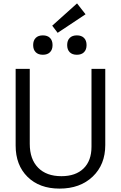

<svg xmlns="http://www.w3.org/2000/svg" viewBox="-20 -1099 711 1129"><path d="M319 -906 287 -948 433 -1079 483 -1015ZM474 -792Q459 -777 432 -777Q405 -777 390 -792Q375 -807 375 -834Q375 -861 390 -876Q405 -891 432 -891Q459 -891 474 -876Q489 -861 489 -834Q489 -807 474 -792ZM274 -792Q259 -777 232 -777Q205 -777 190 -792Q175 -807 175 -834Q175 -861 190 -876Q205 -891 232 -891Q259 -891 274 -876Q289 -861 289 -834Q289 -807 274 -792ZM330 10Q212 10 142 -59Q72 -128 72 -243V-694H155V-253Q155 -163 204 -113Q253 -63 341 -63Q425 -63 471.5 -108.5Q518 -154 518 -236V-694H599V-246Q599 -131 525 -60.5Q451 10 330 10Z"/></svg>

Font: Cantarell
Style: Regular
Weight: 400
Designer: Dave Crossland, Nikolaus Waxweiler, Florian Fecher, Jacques Le Bailly, Eben Sorkin, Alexei Vanyashin, Alexios Zavras, Em
Version: Version 0.303